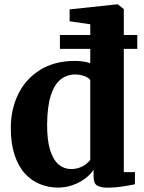

<svg xmlns="http://www.w3.org/2000/svg" viewBox="-20 -839 654 870"><path d="M243 11Q199.5 11 160.8 -4.8Q122 -20.5 92.2 -53.5Q62.5 -86.5 45.8 -137.5Q29 -188.5 29 -259.5Q29 -344 62.8 -412.8Q96.5 -481.5 161.8 -522.2Q227 -563 320 -563Q339.5 -563 357.2 -560.2Q375 -557.5 389 -553V-729L295.5 -742.5V-796.5L506.5 -819H514L541 -798V-59H591.5V-4Q570.5 0.5 535.2 6Q500 11.5 468 11.5Q437 11.5 420.5 2Q404 -7.5 404 -41V-69.5Q389 -47 364 -28.8Q339 -10.5 308 0.2Q277 11 243 11ZM301.5 -73Q322.5 -73 339.8 -79.2Q357 -85.5 369.2 -95Q381.5 -104.5 389 -114.5V-476.5Q382 -487 362.5 -494.2Q343 -501.5 319.5 -501.5Q284 -501.5 255.5 -479.5Q227 -457.5 210.8 -408.2Q194.5 -359 193.5 -277Q193 -203.5 207.2 -158.5Q221.5 -113.5 246.2 -93.2Q271 -73 301.5 -73ZM251.5 -680.5H602V-617.5H251.5Z"/></svg>

Font: Merriweather 36pt ExtraBold
Style: Regular
Weight: 800
Designer: Eben Sorkin
Foundry: Eben Sorkin
Version: Version 2.100